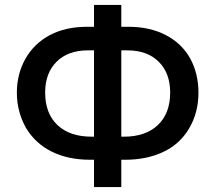

<svg xmlns="http://www.w3.org/2000/svg" viewBox="-20 -744 869 774"><path d="M469 -100H485Q572 -100 639 -132Q705 -163 742.5 -226.5Q780 -290 780 -370Q780 -447 747 -508Q713 -569 648.5 -602.5Q584 -636 499 -636H469V-724H359V-636H330Q244 -636 180 -602Q117 -568 82.5 -507Q48 -446 48 -370Q48 -294 85 -228Q123 -165 189 -132.5Q255 -100 343 -100H359V10H469ZM350 -193Q261 -193 211.5 -240Q162 -287 162 -371Q162 -449 208 -495Q254 -541 335 -541H359V-193ZM493 -541Q574 -541 620 -495Q666 -449 666 -371Q666 -287 616.5 -240Q567 -193 479 -193H469V-541Z"/></svg>

Font: OpenSansMMV
Style: Semibold
Weight: 600
Designer: Steve Matteson
Foundry: Ascender Corporation
Version: Version 6.000